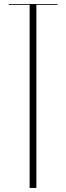

<svg xmlns="http://www.w3.org/2000/svg" viewBox="-20 -926 326 946"><path d="M126 -902.3V0H159.2V-902.3H263.7V-906.2H22.5V-902.3Z"/></svg>

Font: Caledo
Style: Light
Weight: 300
Designer: BSozoo
Foundry: BSozoo
Version: Version 002.000